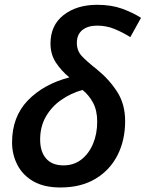

<svg xmlns="http://www.w3.org/2000/svg" viewBox="-20 -786 619 815"><path d="M236.8 9.8Q166.5 9.8 121.1 -16.6Q75.7 -43 53.5 -86.7Q31.2 -130.4 31.2 -181.2Q31.2 -290 97.9 -359.4Q164.6 -428.7 274.4 -457.5Q240.7 -484.9 217.5 -520Q194.3 -555.2 194.3 -601.1Q194.3 -678.7 250 -722.2Q305.7 -765.6 392.6 -765.6Q452.1 -765.6 497.6 -749.3Q543 -732.9 578.6 -710.4L533.2 -628.4Q501.5 -648.4 466.6 -662.8Q431.6 -677.2 392.6 -677.2Q352.5 -677.2 329.3 -658.2Q306.2 -639.2 306.2 -604Q306.2 -570.8 326.7 -548.6Q347.2 -526.4 391.6 -491.2Q443.4 -449.2 477.3 -396.5Q511.2 -343.8 511.2 -272Q511.2 -190.9 478.8 -127.2Q446.3 -63.5 385 -26.9Q323.7 9.8 236.8 9.8ZM249.5 -84Q293.5 -84 325.4 -108.9Q357.4 -133.8 375 -175.8Q392.6 -217.8 392.6 -269.5Q392.6 -317.4 374.8 -350.3Q356.9 -383.3 330.1 -404.3Q280.3 -390.1 239.5 -361.6Q198.7 -333 174.6 -290.8Q150.4 -248.5 150.4 -193.8Q150.4 -142.1 175.8 -113Q201.2 -84 249.5 -84Z"/></svg>

Font: Open Sans SemiBold
Style: Italic
Weight: 600
Italic angle: -12°
Designer: Monotype Design Team
Foundry: Monotype Imaging Inc.
Version: Version 3.003; ttfautohint (v1.8.4)